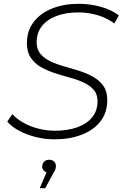

<svg xmlns="http://www.w3.org/2000/svg" viewBox="-20 -725 649 1006"><path d="M265 5Q214 5 165.5 -7.5Q117 -20 78.5 -41Q40 -62 18 -88L45 -127Q67 -102 102.5 -82Q138 -62 181.5 -51Q225 -40 269 -40Q334 -40 384.5 -58Q435 -76 463 -110.5Q491 -145 491 -195Q491 -232 470.5 -255Q450 -278 417.5 -293Q385 -308 345.5 -318.5Q306 -329 266.5 -342Q227 -355 194.5 -373.5Q162 -392 141.5 -422Q121 -452 121 -498Q121 -564 156.5 -610Q192 -656 253 -680.5Q314 -705 392 -705Q452 -705 508 -689.5Q564 -674 603 -644L579 -602Q542 -630 493 -645Q444 -660 390 -660Q326 -660 276.5 -641.5Q227 -623 199.5 -588Q172 -553 172 -503Q172 -466 192 -442.5Q212 -419 244.5 -403.5Q277 -388 317 -377Q357 -366 396 -353.5Q435 -341 468 -322.5Q501 -304 521.5 -275Q542 -246 542 -201Q542 -134 505.5 -88Q469 -42 406.5 -18.5Q344 5 265 5ZM188 261 224 178Q217 176 211 170Q201 161 201 148Q201 133 211 122.5Q221 112 237 112Q254 112 263.5 121.5Q273 131 273 144Q273 154 270 162.5Q267 171 259 183L217 261Z"/></svg>

Font: Montserrat Thin Light
Style: Italic
Weight: 300
Italic angle: -11.3°
Version: Version 9.000